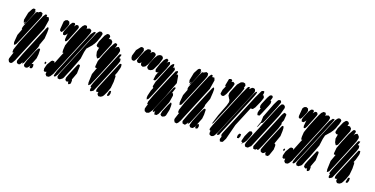

<svg xmlns="http://www.w3.org/2000/svg" viewBox="-23 -1170 3475 1777"><g transform="rotate(20 1714.5 -282.0)"><path d="M111 -490 93 -445 73 -396 60 -384 63 -392 71 -412 73 -418 64 -405 58 -399 55 -404 49 -426 64 -501 88 -546 98 -555H107L116 -554L118 -545L120 -534L115 -516L123 -533L128 -543L127 -538L126 -530ZM179 -477 82 -244 57 -188 46 -180 41 -177 39 -182 34 -200 40 -274 65 -340 59 -336V-344L60 -358L66 -376L117 -499L130 -525L137 -535L148 -538L147 -530L153 -539L166 -546L171 -549L182 -545L190 -542L191 -537L193 -520L191 -510ZM253 -413 119 -91 101 -47 85 -19 73 -8 59 -10 53 -11 49 -18 42 -30V-44L63 -109L57 -107L52 -106L51 -112V-134L77 -213L178 -456L204 -517L216 -535L221 -542L236 -541V-536L237 -522L238 -524L252 -525L257 -526L260 -520L267 -502ZM242 -186 216 -125 186 -54 172 -38 171 -46 174 -57 156 -28 146 -22 133 -25 125 -27 122 -35 118 -46 121 -56 147 -126 246 -364 263 -404 271 -423 281 -439 289 -432 292 -422V-390L288 -328L263 -258L264 -248L259 -230ZM264 -26 250 -25 249 -33 248 -45 253 -57 255 -64 244 -37 232 -23 226 -18 209 -16 201 -20 192 -32 193 -43 203 -79 246 -185 264 -219 274 -226 284 -219V-209L285 -171L281 -131L255 -65L271 -72L273 -64L276 -53L274 -40L272 -32Z M650 -469 498 -103 476 -49 456 -18 443 -8 431 -7 422 -6 417 -13 409 -21V-27L410 -44V-45L394 -39L382 -46L381 -55L379 -67L390 -109L416 -153L426 -161H441L446 -160L448 -155L452 -146V-148L489 -241L499 -264L489 -261L486 -274L485 -291L488 -334L510 -399L543 -480L564 -529L579 -557L596 -573H609L617 -572L620 -564L624 -553L621 -541L630 -551L640 -554L651 -558L660 -553L669 -547L671 -532L667 -514ZM888 -489 845 -383 831 -349 825 -334 809 -321 803 -327 792 -345 784 -379 791 -420 792 -422 781 -420 771 -424 762 -434 763 -444 770 -475 800 -543 815 -562 821 -567 835 -568 844 -564 853 -552 851 -539 847 -526 851 -529 863 -530H872L878 -524L887 -515L888 -510ZM615 -136 596 -92 581 -55 574 -41 563 -31V-32L548 -21L537 -22H529L525 -29L520 -38L524 -59L537 -93L564 -157L688 -457L723 -538L739 -559L745 -564L759 -567L769 -563L778 -553L777 -544L770 -515L764 -500L762 -495L758 -482L750 -462L734 -433L732 -434L726 -422L683 -373L674 -336L665 -268L641 -203L635 -189V-188ZM400 -537 411 -553 430 -561 443 -556 451 -552 453 -544 457 -532 452 -511 435 -470 425 -451 413 -438 406 -441 397 -446 394 -460ZM534 -482 500 -398 488 -376 479 -370 472 -373 468 -389 473 -447 467 -435 453 -420H444L435 -421L433 -428L430 -439L435 -459L463 -528L476 -548L481 -554L495 -558H502L510 -546L508 -537L505 -526L517 -542L524 -548L538 -549L545 -544L551 -532L548 -519ZM705 -509 553 -141 515 -53 501 -32 491 -29 485 -33 486 -39 488 -54 493 -67 497 -83 530 -164 646 -444 674 -510 687 -528 686 -526 693 -536 698 -543H711H716L714 -535ZM976 -421 932 -312 861 -140 832 -74 814 -60 813 -65 809 -86 812 -169 837 -239 836 -237 831 -236 819 -237 817 -248 822 -301 848 -371 886 -462 909 -503 918 -513 926 -512 937 -510 939 -497 930 -463 935 -472 939 -479 959 -490 966 -485 979 -472 984 -457ZM1007 -337 904 -88 878 -29 855 -15 846 -20 845 -26V-38L850 -55L846 -51L840 -56L842 -70L852 -99L869 -140L966 -374L984 -416L992 -430L1009 -431L1007 -420L998 -394L1014 -392L1015 -381L1017 -370ZM1026 -170 1020 -109 1003 -61 985 -24 976 -11 965 -3 958 1 948 2 937 3 929 -6 924 -12 923 -24 927 -36 923 -32 914 -31H902V-37L901 -48L906 -68L923 -110L996 -285L1017 -334L1024 -348H1030H1039L1040 -343L1042 -330L1041 -313L1027 -261L1015 -231L1023 -230L1025 -219ZM632 -16 631 -30 622 -26 617 -23 607 -29 599 -33V-39L598 -54L601 -64L613 -96L645 -172L658 -202L663 -211L679 -210L682 -196L680 -127L655 -59L653 -57H657L659 -46L658 -25L656 -17L647 -10L638 -6ZM381 -123 373 -105 363 -116 368 -127 370 -132ZM1029 -35 1014 -27 1009 -36 1016 -72 1022 -81H1033L1034 -75L1035 -56Z M1289 -476 1269 -430 1252 -404 1236 -396 1231 -393 1223 -396 1211 -401 1209 -406 1205 -422 1207 -431 1199 -421 1194 -415 1179 -413 1170 -416 1160 -429 1162 -439 1170 -470 1200 -538 1215 -557 1221 -563 1236 -565 1242 -567 1250 -560 1256 -555 1255 -544 1251 -534 1265 -549 1272 -554 1286 -555 1296 -551 1306 -540V-527ZM1174 -489 1157 -448 1146 -429 1136 -417H1121L1112 -421L1104 -437L1102 -456L1120 -517L1151 -557L1162 -563L1170 -561L1181 -558L1185 -548L1189 -538L1187 -527ZM1364 -471 1334 -408 1325 -397 1306 -387H1296H1285L1277 -396L1271 -403V-412L1278 -444L1304 -507L1325 -539L1337 -546L1344 -550H1356H1365L1374 -540L1379 -534V-522ZM1442 -448 1394 -335 1382 -314 1374 -313 1365 -312V-323L1370 -361L1387 -404V-403L1377 -390H1359L1357 -395L1352 -409L1355 -422L1371 -470L1392 -516L1404 -531L1417 -541L1433 -533V-521L1425 -497L1427 -501L1434 -513L1447 -519L1452 -522L1455 -516L1460 -503L1457 -491ZM1120 -529 1115 -513 1116 -518ZM1506 -427 1408 -188 1391 -149 1383 -133 1368 -121 1367 -126 1363 -139 1364 -158 1377 -213 1390 -244 1381 -249V-262L1390 -304L1454 -460L1471 -496L1483 -510L1496 -517L1498 -511L1501 -498L1496 -483L1495 -481L1506 -485L1511 -487L1513 -482L1520 -469L1517 -458ZM1579 -359 1523 -211 1479 -105 1454 -46 1436 -20 1428 -12 1412 -7 1407 -5 1395 -11 1388 -14 1386 -20 1381 -34 1382 -41 1389 -67 1395 -83H1393L1387 -84V-89L1388 -108L1413 -176L1508 -404L1532 -458L1550 -467L1555 -458L1553 -446L1548 -432L1557 -437L1567 -428ZM1574 -168 1540 -84 1517 -33 1503 -17 1490 -16 1482 -15 1481 -21 1478 -36 1481 -49 1486 -61 1479 -45 1462 -32 1459 -43 1462 -61 1472 -85 1544 -257 1566 -308 1577 -319 1585 -310 1568 -256 1567 -254 1578 -260 1580 -254 1585 -238ZM1600 -103 1587 -43 1577 -30 1559 -22 1547 -24 1536 -35 1537 -43 1541 -67 1573 -143 1585 -166 1589 -173 1594 -168 1599 -162 1600 -154 1601 -135Z M1742 -490 1724 -445 1704 -396 1691 -384 1694 -392 1702 -412 1704 -418 1695 -405 1689 -399 1686 -404 1680 -426 1695 -501 1719 -546 1729 -555H1738L1747 -554L1749 -545L1751 -534L1746 -516L1754 -533L1759 -543L1758 -538L1757 -530ZM1810 -477 1713 -244 1688 -188 1677 -180 1672 -177 1670 -182 1665 -200 1671 -274 1696 -340 1690 -336V-344L1691 -358L1697 -376L1748 -499L1761 -525L1768 -535L1779 -538L1778 -530L1784 -539L1797 -546L1802 -549L1813 -545L1821 -542L1822 -537L1824 -520L1822 -510ZM1884 -413 1750 -91 1732 -47 1716 -19 1704 -8 1690 -10 1684 -11 1680 -18 1673 -30V-44L1694 -109L1688 -107L1683 -106L1682 -112V-134L1708 -213L1809 -456L1835 -517L1847 -535L1852 -542L1867 -541V-536L1868 -522L1869 -524L1883 -525L1888 -526L1891 -520L1898 -502ZM1873 -186 1847 -125 1817 -54 1803 -38 1802 -46 1805 -57 1787 -28 1777 -22 1764 -25 1756 -27 1753 -35 1749 -46 1752 -56 1778 -126 1877 -364 1894 -404 1902 -423 1912 -439 1920 -432 1923 -422V-390L1919 -328L1894 -258L1895 -248L1890 -230ZM1895 -26 1881 -25 1880 -33 1879 -45 1884 -57 1886 -64 1875 -37 1863 -23 1857 -18 1840 -16 1832 -20 1823 -32 1824 -43 1834 -79 1877 -185 1895 -219 1905 -226 1915 -219V-209L1916 -171L1912 -131L1886 -65L1902 -72L1904 -64L1907 -53L1905 -40L1903 -32Z M2168 -476 2053 -198 2025 -132 2012 -115 2013 -120 2018 -138 2041 -212 2079 -311 2084 -324 2093 -359 2090 -379 2082 -390 2071 -409 2067 -416V-424V-438L2072 -454L2089 -495L2107 -537L2134 -569L2148 -574L2155 -576L2167 -574L2175 -572L2180 -562L2184 -555L2181 -544L2177 -532H2178L2183 -529L2182 -520ZM2073 -488 2045 -422 2033 -403 2027 -396 2014 -392 2004 -395 1993 -404V-413L1998 -446L2015 -485L2008 -490V-498L2020 -560L2040 -567L2053 -558L2051 -544L2050 -542L2061 -547L2067 -549L2076 -543L2083 -538L2084 -527ZM2368 -462 2339 -397 2325 -378 2319 -373H2311H2301L2221 -180L2183 -31L2167 1L2160 9L2138 12L2133 0L2130 -7L2132 -18L2138 -34H2137L2133 -42L2130 -51L2134 -68L2148 -103L2173 -162L2305 -481L2339 -553L2344 -560L2357 -564L2365 -566L2366 -561L2369 -551L2366 -532L2364 -526H2365H2374L2376 -521L2382 -508L2380 -497ZM2274 -498 2116 -117 2092 -60 2073 -25 2063 -14 2050 -9 2043 -7 2036 -11 2024 -17 2023 -22 2021 -41 2029 -60 2020 -48 2015 -55 2009 -61 2010 -66 2013 -79 2025 -112 2048 -169 2175 -474 2207 -543 2213 -552 2223 -554 2228 -556V-550V-538L2227 -535L2246 -554L2256 -559L2272 -557L2279 -551L2285 -536L2283 -525ZM2450 -453 2415 -369 2404 -345 2400 -338 2392 -337 2381 -336 2378 -346 2375 -356 2379 -378 2389 -405 2385 -407 2378 -410V-419L2377 -431L2383 -451L2411 -517L2423 -539L2429 -547L2441 -552H2448L2458 -543L2457 -532L2449 -504L2459 -498V-490V-478ZM2270 -430 2147 -133 2117 -62 2108 -40 2106 -44 2104 -41 2095 -37 2088 -41 2090 -46 2095 -61 2132 -150 2258 -454 2288 -525 2305 -539 2306 -529 2302 -512 2298 -502 2295 -492ZM2528 -465 2467 -317 2455 -290 2447 -283 2438 -278 2422 -239 2414 -230 2416 -238 2427 -271 2434 -288V-289L2436 -342L2489 -481L2510 -524L2518 -534L2532 -538L2540 -535L2547 -523L2544 -510ZM2569 -392 2453 -112 2425 -46 2412 -35 2411 -34 2410 -32 2400 -23 2386 -22 2378 -21 2372 -28 2365 -37 2366 -42 2367 -56 2378 -88 2402 -145 2511 -408 2541 -478 2554 -500 2560 -507 2574 -510 2583 -507 2594 -496 2596 -483 2581 -427 2579 -422H2580L2577 -414ZM2605 -285 2522 -86 2501 -40 2492 -34H2486L2487 -40V-42L2470 -28L2459 -30L2450 -31L2448 -39L2444 -53L2447 -61L2475 -132L2573 -368L2590 -410L2601 -431L2612 -443L2622 -438L2630 -435L2632 -424L2628 -374L2615 -342L2617 -344L2620 -333ZM2632 -88 2610 -24 2599 -12H2584H2578L2576 -17L2570 -30L2572 -38L2573 -42L2558 -28L2548 -22L2534 -25L2528 -26L2525 -31L2519 -44L2522 -58L2541 -109L2603 -258L2624 -307L2631 -321H2636H2644L2646 -316L2649 -303L2650 -277L2648 -226L2618 -141L2622 -143L2630 -137L2633 -125ZM2386 -123 2369 -81 2358 -63 2347 -50H2343L2332 -30L2333 -35L2337 -51L2326 -54L2324 -64L2336 -112L2356 -156L2364 -170L2379 -175L2388 -173L2396 -161L2395 -151ZM2273 -82 2274 -102 2281 -113 2286 -120 2293 -118 2301 -116 2300 -107V-95L2294 -82L2291 -75L2275 -73Z M3001 -469 2849 -103 2827 -49 2807 -18 2794 -8 2782 -7 2773 -6 2768 -13 2760 -21V-27L2761 -44V-45L2745 -39L2733 -46L2732 -55L2730 -67L2741 -109L2767 -153L2777 -161H2792L2797 -160L2799 -155L2803 -146V-148L2840 -241L2850 -264L2840 -261L2837 -274L2836 -291L2839 -334L2861 -399L2894 -480L2915 -529L2930 -557L2947 -573H2960L2968 -572L2971 -564L2975 -553L2972 -541L2981 -551L2991 -554L3002 -558L3011 -553L3020 -547L3022 -532L3018 -514ZM3239 -489 3196 -383 3182 -349 3176 -334 3160 -321 3154 -327 3143 -345 3135 -379 3142 -420 3143 -422 3132 -420 3122 -424 3113 -434 3114 -444 3121 -475 3151 -543 3166 -562 3172 -567 3186 -568 3195 -564 3204 -552 3202 -539 3198 -526 3202 -529 3214 -530H3223L3229 -524L3238 -515L3239 -510ZM2966 -136 2947 -92 2932 -55 2925 -41 2914 -31V-32L2899 -21L2888 -22H2880L2876 -29L2871 -38L2875 -59L2888 -93L2915 -157L3039 -457L3074 -538L3090 -559L3096 -564L3110 -567L3120 -563L3129 -553L3128 -544L3121 -515L3115 -500L3113 -495L3109 -482L3101 -462L3085 -433L3083 -434L3077 -422L3034 -373L3025 -336L3016 -268L2992 -203L2986 -189V-188ZM2751 -537 2762 -553 2781 -561 2794 -556 2802 -552 2804 -544 2808 -532 2803 -511 2786 -470 2776 -451 2764 -438 2757 -441 2748 -446 2745 -460ZM2885 -482 2851 -398 2839 -376 2830 -370 2823 -373 2819 -389 2824 -447 2818 -435 2804 -420H2795L2786 -421L2784 -428L2781 -439L2786 -459L2814 -528L2827 -548L2832 -554L2846 -558H2853L2861 -546L2859 -537L2856 -526L2868 -542L2875 -548L2889 -549L2896 -544L2902 -532L2899 -519ZM3056 -509 2904 -141 2866 -53 2852 -32 2842 -29 2836 -33 2837 -39 2839 -54 2844 -67 2848 -83 2881 -164 2997 -444 3025 -510 3038 -528 3037 -526 3044 -536 3049 -543H3062H3067L3065 -535ZM3327 -421 3283 -312 3212 -140 3183 -74 3165 -60 3164 -65 3160 -86 3163 -169 3188 -239 3187 -237 3182 -236 3170 -237 3168 -248 3173 -301 3199 -371 3237 -462 3260 -503 3269 -513 3277 -512 3288 -510 3290 -497 3281 -463 3286 -472 3290 -479 3310 -490 3317 -485 3330 -472 3335 -457ZM3358 -337 3255 -88 3229 -29 3206 -15 3197 -20 3196 -26V-38L3201 -55L3197 -51L3191 -56L3193 -70L3203 -99L3220 -140L3317 -374L3335 -416L3343 -430L3360 -431L3358 -420L3349 -394L3365 -392L3366 -381L3368 -370ZM3377 -170 3371 -109 3354 -61 3336 -24 3327 -11 3316 -3 3309 1 3299 2 3288 3 3280 -6 3275 -12 3274 -24 3278 -36 3274 -32 3265 -31H3253V-37L3252 -48L3257 -68L3274 -110L3347 -285L3368 -334L3375 -348H3381H3390L3391 -343L3393 -330L3392 -313L3378 -261L3366 -231L3374 -230L3376 -219ZM2983 -16 2982 -30 2973 -26 2968 -23 2958 -29 2950 -33V-39L2949 -54L2952 -64L2964 -96L2996 -172L3009 -202L3014 -211L3030 -210L3033 -196L3031 -127L3006 -59L3004 -57H3008L3010 -46L3009 -25L3007 -17L2998 -10L2989 -6ZM2732 -123 2724 -105 2714 -116 2719 -127 2721 -132ZM3380 -35 3365 -27 3360 -36 3367 -72 3373 -81H3384L3385 -75L3386 -56Z"/></g></svg>

Font: Rubik Marker Hatch
Style: Regular
Weight: 400
Designer: Hubert and Fischer, NaN
Foundry: Hubert & Fischer, NaN
Version: Version 2.200